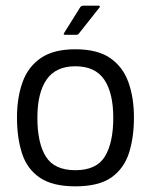

<svg xmlns="http://www.w3.org/2000/svg" viewBox="-20 -652 533 678"><path d="M246 6Q165 6 120 -25Q75 -56 57.5 -111Q40 -166 40 -237Q40 -307 59.5 -361.5Q79 -416 124 -447Q169 -478 246 -478Q324 -478 369 -447Q414 -416 433.5 -361.5Q453 -307 453 -237Q453 -167 435.5 -112Q418 -57 373.5 -25.5Q329 6 246 6ZM246 -51Q321 -51 350.5 -99.5Q380 -148 380 -236Q380 -324 348 -371Q316 -418 246 -418Q177 -418 144.5 -371Q112 -324 112 -236Q112 -147 142 -99Q172 -51 246 -51ZM211 -529Q205 -529 205 -531.5Q205 -534 208 -538L263 -626Q266 -632 276 -632H328Q331 -632 332.5 -630Q334 -628 330 -624L259 -534Q257 -531 254.5 -530Q252 -529 247 -529Z"/></svg>

Font: Glory
Style: Regular
Weight: 400
Designer: Robert Leuschke
Foundry: Robert Leuschke
Version: Version 1.011